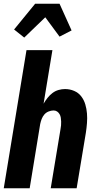

<svg xmlns="http://www.w3.org/2000/svg" viewBox="-20 -1002 540 1022"><path d="M0 0 121 -735H259L212 -450Q221 -466 233 -481Q245 -496 259.5 -507Q274 -518 291.5 -523Q309 -528 326 -528Q352 -528 375 -518Q398 -508 412.5 -489Q427 -470 434 -446.5Q441 -423 443 -398Q445 -373 443 -347Q441 -321 437 -295L388 0H250L302 -314Q304 -325 305 -335Q306 -345 305.5 -355.5Q305 -366 303.5 -376Q302 -386 297 -394.5Q292 -403 284 -408.5Q276 -414 265 -414Q252 -414 238.5 -408.5Q225 -403 216 -392.5Q207 -382 202 -369Q197 -356 194 -342L138 0ZM109 -802 55 -845 167 -982H297L361 -840L297 -807L221 -910Z"/></svg>

Font: Iosevka Term Curly Heavy
Style: Italic
Weight: 900
Italic angle: -9°
Designer: Belleve Invis
Foundry: Belleve Invis
Version: Version 32.3.0